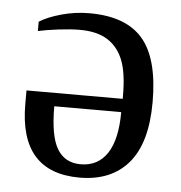

<svg xmlns="http://www.w3.org/2000/svg" viewBox="-42 -511 528 561"><g transform="rotate(5 222.0 -230.5)"><path d="M316.9 -230.5V-239.3Q316.9 -306.6 302 -344Q287.1 -381.3 256.1 -400.9Q225.1 -420.4 174.8 -420.4Q148.4 -420.4 112.3 -416Q76.2 -411.6 52.7 -406.2V-433.6Q76.2 -448.7 116.5 -460Q156.7 -471.2 198.7 -471.2Q305.7 -471.2 355.2 -413.6Q404.8 -356 404.8 -228.5Q404.8 -108.4 354.2 -49.3Q303.7 9.8 210.9 9.8Q34.7 9.8 34.7 -190.4V-230.5ZM210.9 -29.3Q261.7 -29.3 288.8 -70.3Q315.9 -111.3 315.9 -191.4H119.6Q119.6 -104 142.1 -66.7Q164.6 -29.3 210.9 -29.3Z"/></g></svg>

Font: Times New Roman
Style: Regular
Weight: 400
Designer: Steve Matteson
Foundry: Ascender Corporation
Version: Version 2.00.3